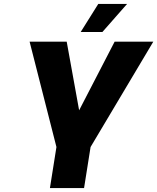

<svg xmlns="http://www.w3.org/2000/svg" viewBox="-20 -953 797 973"><path d="M233 0 266 -208 130 -742H318L381 -394L561 -742H757L439 -208L406 0ZM389 -791 478 -933H624L499 -791Z"/></svg>

Font: Exo Thin ExtraBold
Style: Italic
Weight: 800
Italic angle: -9°
Version: Version 2.000